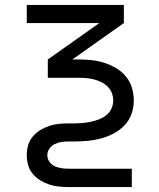

<svg xmlns="http://www.w3.org/2000/svg" viewBox="-20 -540 640 775"><path d="M258 215Q238 215 217.5 213Q197 211 178 204.5Q159 198 142 187.5Q125 177 112 161.5Q99 146 93.5 126Q88 106 88 86Q88 66 93.5 46.5Q99 27 112 11.5Q125 -4 142 -14.5Q159 -25 178 -31.5Q197 -38 217.5 -40Q238 -42 258 -42H279Q296 -42 313 -43.5Q330 -45 346.5 -48.5Q363 -52 379 -58Q395 -64 408.5 -74.5Q422 -85 429.5 -101Q437 -117 437 -134Q437 -134 437 -134Q437 -134 437 -134Q437 -150 431.5 -164.5Q426 -179 415 -190Q404 -201 390 -208Q376 -215 361 -219Q346 -223 330.5 -224.5Q315 -226 300 -226H173V-300L381 -447H88V-520H480V-447L272 -300H300Q326 -300 352 -297Q378 -294 402.5 -286Q427 -278 449.5 -264.5Q472 -251 488.5 -231Q505 -211 512.5 -185.5Q520 -160 520 -134H479H520Q520 -134 520 -134Q520 -134 520 -134Q520 -106 510.5 -79.5Q501 -53 482 -33.5Q463 -14 438.5 -1Q414 12 387.5 19Q361 26 333.5 28.5Q306 31 279 31H258Q243 31 228.5 33Q214 35 201 41.5Q188 48 179.5 60Q171 72 171 86Q171 101 179.5 113Q188 125 201 131Q214 137 228.5 139Q243 141 258 141H512V215Z"/></svg>

Font: Iosevka SS04 Extended
Style: Regular
Weight: 400
Width: 7
Monospace: yes
Designer: Belleve Invis
Foundry: Belleve Invis
Version: Version 19.0.0; ttfautohint (v1.8.4)